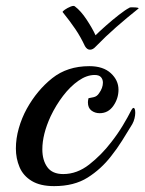

<svg xmlns="http://www.w3.org/2000/svg" viewBox="-20 -623 492 653"><path d="M164 10Q117 10 88 -7.5Q59 -25 46.5 -54.5Q34 -84 34 -118Q34 -152 44 -187Q54 -222 71 -253Q106 -316 157.5 -357Q209 -398 284 -398Q331 -398 357 -374Q383 -350 383 -318Q383 -288 365.5 -263Q348 -238 319 -238Q303 -238 291 -247Q279 -256 279 -275Q279 -278 279.5 -281.5Q280 -285 281 -289Q287 -290 298.5 -292.5Q310 -295 317 -306Q330 -324 330 -342Q330 -353 323.5 -360.5Q317 -368 302 -368Q275 -368 247 -348.5Q219 -329 194.5 -297Q170 -265 152 -227Q124 -166 124 -115Q124 -78 141 -54.5Q158 -31 195 -31Q242 -31 283.5 -63.5Q325 -96 358 -139Q380 -167 397.5 -196Q415 -225 427 -249Q431 -256 434 -256Q440 -256 440 -239Q440 -231 437.5 -220.5Q435 -210 430 -201Q413 -173 395.5 -145Q378 -117 358 -92Q324 -48 278 -19Q232 10 164 10ZM305 -464Q296 -454 286 -454Q276 -454 269 -466Q254 -498 236 -524.5Q218 -551 193 -582Q192 -584 200.5 -590Q209 -596 220 -600.5Q231 -605 235 -601Q255 -586 274.5 -556.5Q294 -527 305 -503Q318 -516 340 -535.5Q362 -555 384.5 -572.5Q407 -590 419 -596Q421 -598 425 -598Q429 -598 433 -598Q441 -598 447 -597Q453 -596 451 -594Q411 -562 375.5 -531Q340 -500 305 -464Z"/></svg>

Font: Playball
Style: Regular
Weight: 400
Designer: Robert E. Leuschke
Foundry: Robert E. Leuschke
Version: Version 1.010